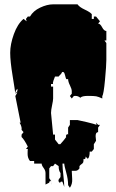

<svg xmlns="http://www.w3.org/2000/svg" viewBox="-20 -761 544 900"><path d="M219.2 -231.4 229 -129.9H237.8V-106.9L254.9 -85H262.7Q280.3 -104.5 290.5 -118.7Q289.1 -120.1 289.1 -123Q289.1 -126 291.5 -129.2Q293.9 -132.3 295.4 -132.3Q296.9 -132.3 299.3 -129.9V-163.1L307.6 -175.8V-198.2H343.3Q350.6 -197.3 386.2 -188.7Q421.9 -180.2 432.6 -175.8L430.2 -186L439.9 -175.8H448.7L439.9 -163.1V-141.6Q428.2 -141.6 428.2 -122.6L430.2 -101.1L419.9 -85V-62.5L410.2 -50.3H400.4Q400.4 -24.4 391.6 -16.6L380.4 -27.8Q381.3 -26.9 381.3 -23.4Q381.3 -15.1 374 -15.1L371.6 -16.6Q371.6 -3.9 369.9 0.2Q368.2 4.4 362.5 8.1Q356.9 11.7 352.5 17.6V28.3Q344.7 39.6 333.5 39.6H316.4L318.4 78.6Q319.8 101.6 307.6 119.1L299.3 106.9Q299.3 79.1 290.3 47.4Q281.2 15.6 281.2 5.9H272.9Q272.9 25.9 277.1 61.5Q281.2 97.2 281.2 115.2Q272.9 90.8 272.5 90.6Q272 90.3 269.5 90.3Q262.2 90.3 262.2 95.7Q256.8 95.7 253.9 86.9Q253.9 80.1 258.8 75.2Q263.7 70.3 263.7 67.4V50.3Q254.9 39.6 254.9 17.6L237.8 5.9L229 17.6H219.2L210.9 28.3V74.2Q213.4 77.6 217.3 84.5L210.9 91.8V95.2L193.4 104V50.3Q193.4 38.1 184.3 26.1Q175.3 14.2 175.3 5.9H140.1V-6.3H120.6Q109.4 -20 109.4 -39.3Q109.4 -58.6 110.4 -62.5H101.6L110.4 -73.7Q93.8 -106.9 81.1 -118.7V-129.9L90.3 -141.6L81.1 -152.3L81.5 -157.2Q81.5 -169.9 71.8 -186H76.7L51.8 -311L62 -327.6L51.8 -321.8Q50.3 -336.9 39.1 -405.5Q27.8 -474.1 27.8 -513.7Q27.8 -553.2 44.9 -600.8Q62 -648.4 90.3 -672.4L105 -661.1L101.6 -672.4L110.4 -683.6H120.6Q135.7 -710 168.2 -725.3Q200.7 -740.7 229 -740.7H343.3Q352.5 -727.5 376.7 -716.3Q400.9 -705.1 410.2 -694.8V-672.4H419.9V-683.6H430.2L448.7 -661.1L439.9 -650.4Q449.7 -650.4 458.7 -633.1Q467.8 -615.7 478.5 -615.7V-571.3H469.7L478.5 -559.1V-480Q478.5 -454.1 472.2 -386.2Q465.8 -318.4 459.5 -311V-299.3Q441.4 -307.6 430.9 -309.6Q420.4 -311.5 392.1 -311.5Q363.8 -311.5 356.4 -302.7Q346.7 -311.5 333 -311.5L326.2 -311L316.4 -299.3L307.6 -311L316.4 -321.8V-333.5Q316.4 -343.8 307.9 -360.8Q299.3 -377.9 299.3 -390.1H290.5Q287.6 -396.5 285.2 -407Q282.7 -417.5 280.3 -420.7Q277.8 -423.8 274.2 -423.8Q270.5 -423.8 268.1 -418Q265.6 -412.1 264.6 -412.1Q263.7 -412.1 263.7 -412.6L254.9 -402.3H237.8Q228 -377.9 228 -373Q228 -368.2 229 -367.2H219.2V-355H229V-299.3Q229 -290 224.1 -267.3Q219.2 -244.6 219.2 -231.4ZM51.8 -321.8Q61.5 -331.5 61.5 -335.2Q61.5 -338.9 61.8 -340.6Q62 -342.3 62 -344.7Q51.8 -337.4 51.8 -321.8ZM219.2 81.1V92.8L217.3 84.5ZM220.2 106 219.2 98.1V92.8Q220.2 96.7 220.2 106ZM263.7 99.6Q262.2 98.1 262.2 95.7Z"/></svg>

Font: Butcherman
Style: Regular
Weight: 400
Version: Version 001.004